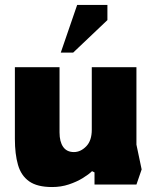

<svg xmlns="http://www.w3.org/2000/svg" viewBox="-20 -744 627 774"><path d="M190 10Q130 10 97.5 -13Q65 -36 52.5 -79.5Q40 -123 40 -184V-473H220V-210Q220 -173 234.5 -152Q249 -131 278 -131Q305 -131 327.5 -154Q350 -177 350 -221V-473H530V-161L551 -61L530 0H361V-49L351 -54Q338 -41 313.5 -26Q289 -11 257.5 -0.5Q226 10 190 10ZM225 -532 291 -724H413V-663L275 -532Z"/></svg>

Font: Rowdies
Style: Regular
Weight: 400
Designer: Jaikishan Patel
Version: Version 1.000; ttfautohint (v1.8.3)